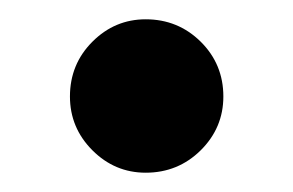

<svg xmlns="http://www.w3.org/2000/svg" viewBox="-20 -397 304 199"><path d="M131 -218Q99 -218 75.8 -241.2Q52.5 -264.5 52.5 -297Q52.5 -330.5 75.8 -353.8Q99 -377 131 -377Q164.5 -377 188 -353.8Q211.5 -330.5 211.5 -297Q211.5 -264.5 188 -241.2Q164.5 -218 131 -218Z"/></svg>

Font: Verano Sans Medium
Style: Regular
Weight: 500
Designer: Lukasz Dziedzic with Adam Twardoch and Botio Nikoltchev
Foundry: tyPoland Lukasz Dziedzic
Version: Version 3.001;December 28, 2019;FontCreator 12.0.0.2547 64-b